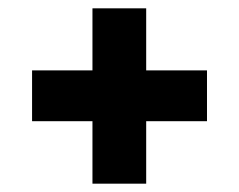

<svg xmlns="http://www.w3.org/2000/svg" viewBox="-20 -560 574 461"><path d="M202 -119V-540H331V-119ZM57 -269V-391H477V-269Z"/></svg>

Font: Bricolage Grotesque 96pt ExtraBold ExtraBold
Style: Regular
Weight: 800
Version: Version 1.001;gftools[0.9.33.dev8+g029e19f]